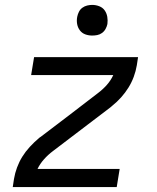

<svg xmlns="http://www.w3.org/2000/svg" viewBox="-20 -763 640 783"><path d="M32 0 37 -33Q41 -57 49.5 -80Q58 -103 71 -124Q84 -145 101.5 -164Q119 -183 138 -199Q140 -201 142 -202.5Q144 -204 146 -205L263 -294L379 -383Q399 -398 415.5 -416.5Q432 -435 442 -457H107L119 -530H543L538 -497Q534 -473 525.5 -450Q517 -427 504 -406Q491 -385 474 -366Q457 -347 437 -331Q435 -329 433 -327.5Q431 -326 430 -325L196 -147Q176 -132 159.5 -113.5Q143 -95 133 -74H468L456 0ZM356 -618Q341 -618 327.5 -623Q314 -628 305.5 -639.5Q297 -651 294.5 -665.5Q292 -680 295 -695Q297 -705 302 -715Q307 -725 316 -731.5Q325 -738 335.5 -740.5Q346 -743 356 -743Q371 -743 385 -737.5Q399 -732 407 -720.5Q415 -709 417.5 -694.5Q420 -680 418 -665Q416 -655 410.5 -645Q405 -635 396 -628.5Q387 -622 376.5 -620Q366 -618 356 -618Z"/></svg>

Font: Iosevka Curly Extended
Style: Italic
Weight: 400
Width: 7
Italic angle: -9°
Monospace: yes
Designer: Belleve Invis
Foundry: Belleve Invis
Version: Version 11.1.0; ttfautohint (v1.8.3)